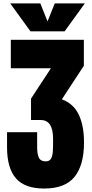

<svg xmlns="http://www.w3.org/2000/svg" viewBox="-20 -1091 534 1118"><path d="M237.3 6.8Q124.5 6.8 72.8 -52.5Q21 -111.8 21 -233.9V-321.3H196.3V-233.9Q196.3 -194.8 206.3 -173.1Q216.3 -151.4 246.1 -151.4Q267.6 -151.4 276.6 -166.5Q285.6 -181.6 287.4 -206.8Q289.1 -231.9 289.1 -261.7V-282.7Q289.1 -392.1 217.3 -392.1H160.6V-516.6L276.4 -693.4H43V-859.4H468.3V-708L340.3 -512.7Q408.2 -487.3 438.7 -423.3Q469.2 -359.4 469.2 -261.7Q469.2 -129.4 414.1 -61.3Q358.9 6.8 237.3 6.8ZM39.6 -1071.3H214.8L256.8 -966.3L298.8 -1071.3H474.1L356.4 -908.7H157.2Z"/></svg>

Font: Anton SC
Style: Regular
Weight: 400
Designer: Vernon Adams
Foundry: Vernon Adams
Version: Version 2.116; ttfautohint (v1.8.4.7-5d5b)